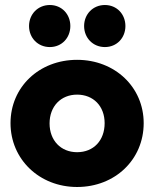

<svg xmlns="http://www.w3.org/2000/svg" viewBox="-20 -736 616 767"><path d="M288 11C440 11 554 -99 554 -244C554 -388 439 -497 288 -497C136 -497 22 -388 22 -244C22 -100 137 11 288 11ZM96 -632C96 -585 131 -548 179 -548C227 -548 261 -585 261 -632C261 -679 227 -716 179 -716C131 -716 96 -679 96 -632ZM178 -243C178 -311 223 -358 288 -358C353 -358 398 -312 398 -244C398 -175 354 -128 288 -128C223 -128 178 -175 178 -243ZM316 -632C316 -585 351 -548 399 -548C447 -548 481 -585 481 -632C481 -679 447 -716 399 -716C351 -716 316 -679 316 -632Z"/></svg>

Font: MV Cash
Style: Bold
Weight: 700
Designer: Rodrigo Fuenzalida
Foundry: fragTYPE
Version: Version 1.100;Glyphs 3.1.2 (3151)